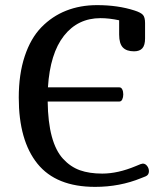

<svg xmlns="http://www.w3.org/2000/svg" viewBox="-20 -729 621 749"><path d="M445.8 -333H166Q167 -252.4 182.1 -196.5Q197.3 -140.6 226.1 -109.4Q254.9 -78.1 291.7 -64.9Q328.6 -51.8 378.9 -51.8Q439.9 -51.8 509.8 -81.1L528.8 -88.9Q535.6 -90.8 537.1 -90.8Q546.9 -90.8 554 -81.5Q561 -72.3 561 -61Q561 -46.4 547.9 -41L530.8 -34.2Q447.3 0 351.1 0Q199.2 0 126.2 -90.3Q53.2 -180.7 53.2 -348.1Q53.2 -439.5 76.4 -509.5Q99.6 -579.6 141.4 -622.6Q183.1 -665.5 238 -687.3Q293 -709 358.9 -709Q439.9 -709 504.9 -688Q529.3 -680.2 537.6 -670.9Q545.9 -661.6 545.9 -639.2V-579.1Q545.9 -552.7 535.4 -540.8Q524.9 -528.8 502.9 -528.8Q473.6 -528.8 459.2 -543.9Q444.8 -559.1 444.8 -594.2V-649.9Q405.8 -658.2 372.1 -658.2Q283.7 -658.2 229.5 -589.4Q175.3 -520.5 167 -388.2H445.8Q453.1 -388.2 457 -380.1Q460.9 -372.1 460.9 -360.8Q460.9 -349.6 457 -341.3Q453.1 -333 445.8 -333Z"/></svg>

Font: Marmelad
Style: Regular
Weight: 400
Designer: Manvel Shmavonyan
Foundry: Cyreal (www.cyreal.org)
Version: Version 1.000